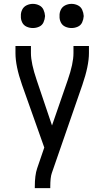

<svg xmlns="http://www.w3.org/2000/svg" viewBox="-20 -973 540 993"><path d="M150 -828Q133 -828 117.5 -835Q102 -842 94.5 -857.5Q87 -873 88 -890Q87 -907 94.5 -922.5Q102 -938 117.5 -945.5Q133 -953 150 -953Q167 -953 182.5 -945.5Q198 -938 205 -922.5Q212 -907 213 -890Q212 -873 205 -857.5Q198 -842 182.5 -835Q167 -828 150 -828ZM350 -828Q333 -828 317.5 -835Q302 -842 294.5 -857.5Q287 -873 288 -890Q287 -907 294.5 -922.5Q302 -938 317.5 -945.5Q333 -953 350 -953Q367 -953 382.5 -945.5Q398 -938 405 -922.5Q412 -907 413 -890Q412 -873 405 -857.5Q398 -842 382.5 -835Q367 -828 350 -828ZM160 0V-7Q160 -67 172 -102L209 -210L94 -534Q60 -631 60 -698V-735H140V-698Q140 -646 170 -558L249 -324L330 -558Q360 -644 360 -698V-735H440V-698Q440 -633 406 -534L248 -78Q240 -56 240 -7V0Z"/></svg>

Font: Iosevka SS08
Style: Regular
Weight: 400
Monospace: yes
Designer: Belleve Invis
Foundry: Belleve Invis
Version: 2.1.0; ttfautohint (v1.8.2)